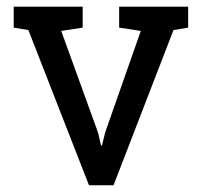

<svg xmlns="http://www.w3.org/2000/svg" viewBox="-20 -548 598 568"><path d="M224.6 -466.3 161.1 -456.5 270 -155.8 278.8 -117.7H281.7L291 -155.8L396.5 -456.5L332.5 -466.3V-528.3H536.6V-466.3L493.2 -459L315.9 0H243.2L64 -459L20.5 -466.3V-528.3H224.6Z"/></svg>

Font: TypoPRO Roboto Slab
Style: Regular
Weight: 400
Designer: Google
Version: Version 1.100263; 2013; ttfautohint (v0.94.20-1c74) -l 8 -r 